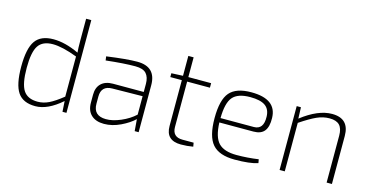

<svg xmlns="http://www.w3.org/2000/svg" viewBox="-73 -1044 2710 1400"><g transform="rotate(15 1282.0 -344.0)"><path d="M473 -700V0H443L438 -80Q333 12 240 12Q147 12 107 -47Q67 -106 67 -241Q67 -378 108 -436Q149 -494 244 -494Q333 -494 437 -445Q434 -471 434 -539V-700ZM434 -112V-415Q320 -458 249 -458Q172 -458 140 -410Q108 -362 108 -242Q108 -122 140 -73Q172 -24 248 -24Q291 -24 332.5 -44Q374 -64 434 -112Z M650 -443 646 -473Q798 -494 876 -494Q1018 -494 1018 -354V0H988L981 -89Q944 -53 881.5 -23Q819 7 757 7Q695 7 660.5 -25.5Q626 -58 626 -118V-178Q626 -233 657.5 -263Q689 -293 746 -293H978V-354Q978 -404 954 -431Q930 -458 871 -458Q785 -458 650 -443ZM667 -175V-121Q667 -31 761 -30Q811 -29 873 -55.5Q935 -82 978 -122V-261L750 -258Q667 -257 667 -175Z M1264 -448V-106Q1264 -30 1341 -30H1425L1430 -1Q1385 7 1338 7Q1224 7 1224 -102V-448H1137V-477L1224 -481V-631H1264V-482H1436V-448Z M1825 -221H1568Q1572 -111 1614 -67.5Q1656 -24 1750 -24Q1833 -24 1915 -36L1920 -8Q1860 12 1745 12Q1628 12 1577 -46.5Q1526 -105 1526 -243Q1526 -381 1574.5 -437.5Q1623 -494 1737 -494Q1928 -494 1931 -352Q1933 -286 1907.5 -253.5Q1882 -221 1825 -221ZM1568 -254H1819Q1893 -254 1890 -350Q1889 -406 1852.5 -432Q1816 -458 1739 -458Q1645 -458 1607 -413Q1569 -368 1568 -254Z M2114 -482 2117 -397Q2242 -494 2347 -494Q2477 -494 2477 -362V0H2437V-354Q2437 -408 2413 -433Q2389 -458 2338 -458Q2289 -458 2241.5 -436.5Q2194 -415 2121 -366V0H2082V-482Z"/></g></svg>

Font: Exo 2.0 Extra Light
Style: Regular
Weight: 250
Designer: Natanael Gama
Version: Version 1.001;PS 001.001;hotconv 1.0.70;makeotf.lib2.5.58329